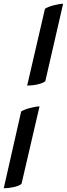

<svg xmlns="http://www.w3.org/2000/svg" viewBox="-51 -761 357 1025"><path d="M189 -714Q196 -719 208.5 -724Q221 -729 235 -732.5Q249 -736 262.5 -738.5Q276 -741 286 -741L191 -328Q185 -322 173 -317.5Q161 -313 147.5 -310Q134 -307 119.5 -305.5Q105 -304 94 -304ZM62 -166Q70 -171 82.5 -176Q95 -181 109 -184.5Q123 -188 136.5 -190.5Q150 -193 160 -193L64 220Q58 226 46.5 230.5Q35 235 21.5 238Q8 241 -6 242.5Q-20 244 -31 244Z"/></svg>

Font: Lusitana
Style: Bold Italic
Weight: 700
Designer: Ana Paula Megda
Foundry: Ana Paula Megda
Version: Version 1.000; ttfautohint (v1.1) -l 8 -r 50 -G 200 -x 14 -D